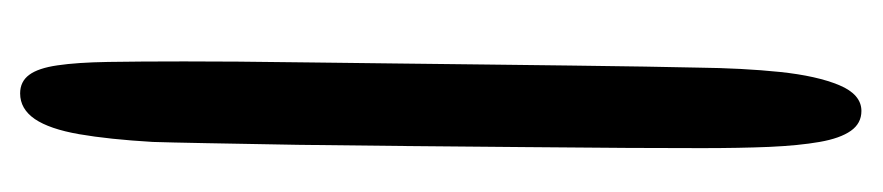

<svg xmlns="http://www.w3.org/2000/svg" viewBox="-354 -350 855 186"><g transform="rotate(-90 73.0 -256.5)"><path d="M59 151Q47 151 39.8 140.8Q32.5 130.5 29 110.5Q25.5 90.5 24.2 61.8Q23 33 23 -3.5Q23 -30 23.2 -75Q23.5 -120 24 -175Q24.5 -230 25 -286.8Q25.5 -343.5 26.2 -394.8Q27 -446 27.8 -483.2Q28.5 -520.5 29 -535.5Q31.5 -578 36.5 -606.8Q41.5 -635.5 51.2 -649.8Q61 -664 76 -664Q87.5 -664 94 -655.2Q100.5 -646.5 103.2 -627.8Q106 -609 106.5 -578.8Q107 -548.5 107 -505Q107 -485 106.8 -453.2Q106.5 -421.5 106 -382.2Q105.5 -343 105 -299.5Q104.5 -256 104 -213Q103.5 -170 103 -130.5Q102.5 -91 102 -59.2Q101.5 -27.5 101 -7.5Q100.5 36 96.8 72Q93 108 84 129.5Q75 151 59 151Z"/></g></svg>

Font: Gluten Light
Style: Regular
Weight: 300
Designer: Tyler Finck
Foundry: Etcetera Type Company
Version: Version 1.300